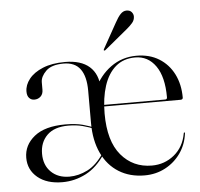

<svg xmlns="http://www.w3.org/2000/svg" viewBox="-48 -663 753 722"><g transform="rotate(-5 329.0 -302.0)"><path d="M301 -179Q279 -188.5 254.2 -195Q229.5 -201.5 199.5 -201.5Q146.5 -201.5 119.2 -174.5Q92 -147.5 92 -104.5Q92 -61.5 118.2 -35.8Q144.5 -10 187.5 -10Q222 -10 256 -27Q290 -44 319 -87.5L323 -84.5Q291 -35.5 248.8 -13.5Q206.5 8.5 159.5 8.5Q101 8.5 66.2 -20.2Q31.5 -49 31.5 -94.5Q31.5 -142.5 71.5 -174.8Q111.5 -207 188.5 -207Q227.5 -207 254.2 -199.8Q281 -192.5 303.5 -182.5ZM637.5 -269Q637.5 -265.5 635.2 -263.5Q633 -261.5 629 -261.5H326.5V-267.5H571Q578.5 -267.5 578.5 -275.5Q578.5 -352.5 549.5 -393.8Q520.5 -435 472 -435Q428 -435 398.5 -409.8Q369 -384.5 354.2 -339Q339.5 -293.5 339.5 -234.5Q339.5 -130.5 384.2 -77.5Q429 -24.5 500 -24.5Q548 -24.5 584.2 -54Q620.5 -83.5 629.5 -134.5Q630 -138 631.5 -138Q633 -138 633.8 -137.2Q634.5 -136.5 634 -133.5Q628.5 -92 605.8 -59.8Q583 -27.5 547.8 -8.8Q512.5 10 469.5 10Q414 10 372.5 -15.8Q331 -41.5 308.2 -89.8Q285.5 -138 285.5 -204V-326Q285.5 -380 265 -407.8Q244.5 -435.5 202 -435.5Q156.5 -435.5 135.5 -414.8Q114.5 -394 114.5 -372.5V-344.5Q114.5 -328 104.8 -319Q95 -310 81 -310Q69.5 -310 61.8 -318.2Q54 -326.5 54 -342.5Q54 -367.5 71.8 -390Q89.5 -412.5 124 -426.8Q158.5 -441 208 -441Q268 -441 300 -412.8Q332 -384.5 333.5 -331L314.5 -327Q338 -379.5 380.5 -410.2Q423 -441 477.5 -441Q526.5 -441 562.5 -418.8Q598.5 -396.5 618 -357.8Q637.5 -319 637.5 -269ZM411.5 -572Q422 -591.5 432.2 -602.5Q442.5 -613.5 455 -613.5Q468 -613.5 474.5 -605.8Q481 -598 481 -589Q481 -575.5 471.8 -564.8Q462.5 -554 449 -543L363 -472Q362 -471.5 360.2 -471Q358.5 -470.5 357.5 -471.5Q357 -472.5 357.2 -473.8Q357.5 -475 358.5 -477Z"/></g></svg>

Font: Fraunces 120pt Light
Style: Regular
Weight: 300
Version: Version 1.000;[b76b70a41]